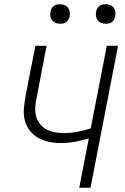

<svg xmlns="http://www.w3.org/2000/svg" viewBox="-20 -886 590 906"><path d="M354 0 399 -233Q366 -223 333 -217Q300 -211 267 -211Q238 -211 210 -217Q182 -223 158.5 -236.5Q135 -250 119 -272Q103 -294 96.5 -320.5Q90 -347 93 -376.5Q96 -406 101 -435L147 -670H200L153 -426Q148 -404 146.5 -381.5Q145 -359 150 -339Q155 -319 167.5 -302.5Q180 -286 198 -276Q216 -266 237.5 -262Q259 -258 281 -258Q312 -258 344 -264Q376 -270 408 -280L484 -670H537L407 0ZM479 -774Q467 -774 457 -778Q447 -782 441 -790.5Q435 -799 433 -810Q431 -821 434 -833Q435 -840 439.5 -847Q444 -854 450 -858.5Q456 -863 463.5 -864.5Q471 -866 479 -866Q490 -866 500 -862Q510 -858 516.5 -849.5Q523 -841 524.5 -830Q526 -819 523 -807Q522 -800 518 -793Q514 -786 507.5 -781.5Q501 -777 493.5 -775.5Q486 -774 479 -774ZM263 -774Q252 -774 242 -778Q232 -782 225.5 -790.5Q219 -799 217.5 -810Q216 -821 219 -833Q220 -840 224 -847Q228 -854 234.5 -858.5Q241 -863 248.5 -864.5Q256 -866 263 -866Q275 -866 285 -862Q295 -858 301 -849.5Q307 -841 309 -830Q311 -819 308 -807Q307 -800 302.5 -793Q298 -786 292 -781.5Q286 -777 278.5 -775.5Q271 -774 263 -774Z"/></svg>

Font: Lode Dark
Style: Italic
Weight: 400
Italic angle: -11°
Monospace: yes
Designer: Belleve Invis
Foundry: Belleve Invis
Version: Version 29.2.0; ttfautohint (v1.8.3)